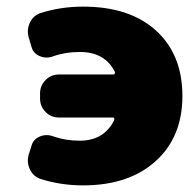

<svg xmlns="http://www.w3.org/2000/svg" viewBox="-20 -550 593 580"><path d="M231 -530Q372 -530 451.5 -457.5Q531 -385 531 -260Q531 -136 450 -63Q369 10 231 10Q164 10 104 -9Q81 -16 70.5 -38Q60 -60 67 -84L75 -109Q80 -129 100 -137.5Q120 -146 141 -138Q178 -125 221 -125Q294 -125 325 -187Q326 -190 325 -192.5Q324 -195 321 -195H158Q134 -195 117.5 -212Q101 -229 101 -252V-268Q101 -291 117.5 -308Q134 -325 158 -325H322Q325 -325 326.5 -327.5Q328 -330 327 -333Q297 -393 221 -393Q177 -393 141 -380Q120 -372 100 -380.5Q80 -389 75 -409L67 -436Q60 -460 70.5 -482Q81 -504 104 -511Q164 -530 231 -530Z"/></svg>

Font: Rounded Mplus 1c Black
Style: Regular
Weight: 900
Version: Version 1.059.20150529